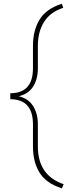

<svg xmlns="http://www.w3.org/2000/svg" viewBox="-20 -800 363 1035"><path d="M184.1 -9.8Q184.1 145.5 323.2 192.9L313.5 215.3Q229 188.5 193.4 130.9Q157.7 73.2 157.7 -9.8V-129.4Q157.7 -265.1 35.6 -265.1V-297.4Q157.7 -297.4 157.7 -432.1V-552.7Q157.7 -636.2 193.4 -694.6Q229 -752.9 313.5 -779.8L320.8 -757.8Q251 -735.4 217.5 -681.9Q184.1 -628.4 184.1 -552.7V-432.1Q184.1 -373.5 158.7 -333.5Q133.3 -293.5 81.1 -281.2Q133.3 -268.6 158.7 -228Q184.1 -187.5 184.1 -129.4Z"/></svg>

Font: Roboto-Thin
Style: Regular
Weight: 250
Designer: Google
Version: Version 1.100141; 2013; ttfautohint (v0.94.14-c901) -l 8 -r 